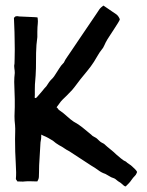

<svg xmlns="http://www.w3.org/2000/svg" viewBox="-20 -621 527 689"><path d="M353 -105Q365 -94 377 -84.5Q389 -75 398 -66Q404 -61 414 -52.5Q424 -44 432 -41Q437 -36 443.5 -32Q450 -28 454 -24Q459 -19 464 -14.5Q469 -10 472 -4Q471 -2 470 1Q468 6 465 9Q457 17 452 24.5Q447 32 442 37L434 45Q432 47 432 48Q427 48 423 44Q419 40 414 36Q401 28 396.5 23.5Q392 19 379 15Q376 13 368.5 9Q361 5 358 3Q345 -1 333 -10Q321 -19 307 -27L229 -78Q219 -83 210.5 -89Q202 -95 192 -100Q185 -104 180.5 -107.5Q176 -111 170 -116Q162 -121 153 -126Q144 -131 136 -134L128 -138V-132Q128 -124 126.5 -117Q125 -110 125 -105Q124 -79 122 -53.5Q120 -28 120 -2Q120 6 119.5 14Q119 22 114 30H109Q97 30 89 29.5Q81 29 70 30Q62 31 56 30.5Q50 30 42 30Q41 27 39 25Q37 23 37 20Q39 2 36.5 -36Q34 -74 34 -122Q34 -135 34.5 -147Q35 -159 34 -172Q32 -188 32 -204Q32 -220 33 -237V-265Q33 -280 32 -295.5Q31 -311 31 -327Q31 -335 31.5 -343Q32 -351 33 -359Q33 -367 31.5 -376Q30 -385 32 -393Q32 -396 32.5 -411Q33 -426 33 -444Q33 -462 32.5 -479.5Q32 -497 32 -506L30 -557Q35 -562 36.5 -562.5Q38 -563 43 -563Q45 -563 46 -562.5Q47 -562 48 -562Q49 -562 59 -561.5Q69 -561 81 -560.5Q93 -560 103.5 -559.5Q114 -559 115 -558Q116 -550 116 -545Q116 -540 115.5 -535Q115 -530 114.5 -523.5Q114 -517 114 -507V-488Q110 -460 109.5 -431.5Q109 -403 109 -376Q108 -346 106.5 -332.5Q105 -319 105 -301V-280Q105 -275 104.5 -272Q104 -269 109 -269L114 -274Q119 -279 124 -285.5Q129 -292 133 -296Q134 -298 139 -303.5Q144 -309 146 -311Q157 -329 165.5 -337Q174 -345 182 -359Q188 -368 193.5 -377Q199 -386 207 -394Q207 -394 209 -396Q214 -407 221 -416.5Q228 -426 235 -437Q243 -448 250.5 -460Q258 -472 266 -483L325 -570L337 -588Q339 -591 343.5 -595Q348 -599 351 -601Q355 -598 363 -593Q371 -588 382 -580Q390 -575 397.5 -569.5Q405 -564 410 -552Q410 -549 403 -538Q396 -527 388 -514.5Q380 -502 373 -491.5Q366 -481 365 -479Q359 -469 354.5 -458.5Q350 -448 345 -443Q337 -433 330.5 -421.5Q324 -410 317 -399Q306 -382 293.5 -367Q281 -352 269 -337Q258 -322 247 -308Q236 -294 233 -292Q226 -284 219 -277.5Q212 -271 205 -264Q198 -257 193 -249.5Q188 -242 183 -236Q187 -233 188.5 -230Q190 -227 195 -224Q207 -216 220 -204Q233 -192 245 -184Q262 -175 276 -163.5Q290 -152 307 -138Q311 -133 319.5 -129Q328 -125 336 -116Q340 -112 344.5 -109.5Q349 -107 353 -105Z"/></svg>

Font: Kirang Haerang
Style: Regular
Weight: 400
Version: Version 1.00